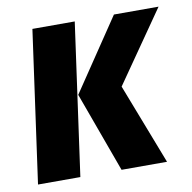

<svg xmlns="http://www.w3.org/2000/svg" viewBox="-65 -596 661 661"><g transform="rotate(-10 265.5 -265.5)"><path d="M238 -531 164 0H16L90 -531ZM531 -531 358 -282 467 0H308L206 -280L375 -531Z"/></g></svg>

Font: Fira Sans Condensed
Style: Bold Italic
Weight: 700
Width: 3
Italic angle: -8°
Designer: Carrois Corporate & Edenspiekermann AG
Foundry: Carrois Corporate GbR & Edenspiekermann AG
Version: Version 4.203